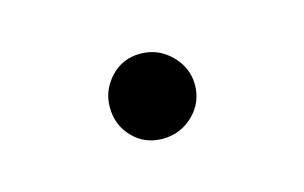

<svg xmlns="http://www.w3.org/2000/svg" viewBox="-33 -389 345 218"><g transform="rotate(-15 140.0 -280.0)"><path d="M139 -230Q118 -230 104 -244.5Q90 -259 90 -280Q90 -300 104 -315Q118 -330 139 -330Q160 -330 175 -315Q190 -300 190 -280Q190 -259 175 -244.5Q160 -230 139 -230Z"/></g></svg>

Font: Nsibidi Libre Uzo
Style: Regular
Weight: 400
Designer: Oluwaseun Badejo
Version: Version 1.021